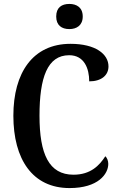

<svg xmlns="http://www.w3.org/2000/svg" viewBox="-20 -947 606 977"><path d="M333 -799C370 -799 401 -818 401 -863C401 -909 370 -927 333 -927C294 -927 266 -909 266 -863C266 -818 294 -799 333 -799ZM334 10C480 10 531 -62 531 -113C531 -128 525 -144 516 -152C486 -105 441 -58 354 -58C229 -58 181 -163 181 -358C181 -552 221 -666 332 -666C409 -666 434 -598 434 -533C496 -533 532 -564 532 -609C532 -672 466 -724 339 -724C147 -724 48 -577 48 -358C48 -137 145 10 334 10Z"/></svg>

Font: Noto Serif Condensed Semi
Style: Regular
Weight: 600
Width: 3
Designer: Monotype Design Team
Foundry: Monotype Imaging Inc.
Version: Version 1.002